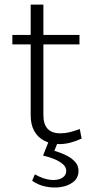

<svg xmlns="http://www.w3.org/2000/svg" viewBox="-20 -630 406 854"><path d="M243.5 11Q206.5 11 177.8 -3.5Q149 -18 132.8 -46.5Q116.5 -75 116.5 -117V-609.5H173V-118Q173 -37 248 -37Q270 -37 290 -42Q310 -47 335 -56L343 -13.5Q318.5 -2.5 294 4.2Q269.5 11 243.5 11ZM35 -432.5V-474.5H333.5V-432.5ZM123 174 135 145.5Q173.5 167 204.8 170Q236 173 254.8 162.2Q273.5 151.5 274.5 133Q276 114 259.5 100Q243 86 218.8 76.5Q194.5 67 171.5 62L205.5 -23.5L246.5 -21L214 60.5L194.5 33Q238 44 268.8 58.2Q299.5 72.5 315.2 91.2Q331 110 329 135Q327 163.5 305 180.2Q283 197 250.5 202Q218 207 183.8 200Q149.5 193 123 174Z"/></svg>

Font: Karla Light
Style: Regular
Weight: 300
Designer: Jonathan Pinhorn
Version: Version 2.004;gftools[0.9.33]